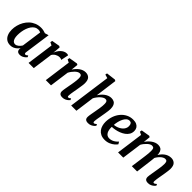

<svg xmlns="http://www.w3.org/2000/svg" viewBox="205 -1994 3183 3183"><g transform="rotate(45 1796.5 -403.0)"><path d="M464 -97.5Q461 -75.5 467 -67.2Q473 -59 482.5 -59Q491.5 -59 502 -64.8Q512.5 -70.5 527.5 -83.5L541 -56Q535.5 -47.5 518.5 -31.5Q501.5 -15.5 475.8 -2.8Q450 10 417 10Q386.5 10 368 -6Q349.5 -22 349 -54L352.5 -79.5Q336.5 -57.5 314 -37Q291.5 -16.5 262.2 -3.2Q233 10 196 10Q141 10 104.2 -16.5Q67.5 -43 49.2 -89Q31 -135 31 -192.5Q31 -245.5 45 -298.2Q59 -351 85.8 -398Q112.5 -445 152 -481.8Q191.5 -518.5 243 -539.5Q294.5 -560.5 357.5 -560.5Q383.5 -560.5 412.2 -554.2Q441 -548 462.5 -539.5L529 -559.5ZM397 -492.5Q386.5 -499 373.5 -502.5Q360.5 -506 345.5 -506Q307.5 -506 277.5 -487.5Q247.5 -469 225.8 -437.2Q204 -405.5 189.5 -365Q175 -324.5 168.2 -281Q161.5 -237.5 161.5 -195.5Q161.5 -151 171.2 -120.5Q181 -90 198.5 -74.8Q216 -59.5 239 -59.5Q257 -59.5 272.8 -66.5Q288.5 -73.5 302.2 -84.8Q316 -96 327.5 -110Q339 -124 347.5 -138Z M618.5 0 683.5 -473 631 -499 638 -535 778.5 -559.5 801 -545.5 794 -456 788.5 -409.5Q797.5 -436 813.5 -462.5Q829.5 -489 851.5 -511Q873.5 -533 900.8 -546.5Q928 -560 959.5 -560Q970.5 -560 979.8 -557.5Q989 -555 993 -552L966 -418Q962 -422 948.8 -426.5Q935.5 -431 915 -431Q897 -431 879 -425.8Q861 -420.5 844 -410.8Q827 -401 813 -387Q799 -373 789 -355.5L740 0Z M1201.5 -426Q1219.5 -454 1241 -478.2Q1262.5 -502.5 1287.8 -521Q1313 -539.5 1341 -550Q1369 -560.5 1399 -560.5Q1453 -560.5 1485.5 -528.8Q1518 -497 1518 -420Q1518 -401 1513.8 -370.5Q1509.5 -340 1504 -306.8Q1498.5 -273.5 1494 -245.5Q1489.5 -220 1484.2 -191.5Q1479 -163 1475.2 -136Q1471.5 -109 1471 -89Q1470.5 -72 1475.2 -65.5Q1480 -59 1486.5 -59Q1496 -59 1506.5 -64.2Q1517 -69.5 1533 -83L1545.5 -55Q1540 -47 1523 -31.2Q1506 -15.5 1479.2 -2.8Q1452.5 10 1416 10Q1387 10 1370.5 0.8Q1354 -8.5 1347 -24.2Q1340 -40 1340.5 -60Q1341 -73 1343.5 -91.5Q1346 -110 1349.8 -131.8Q1353.5 -153.5 1357.8 -176.2Q1362 -199 1365.5 -219.5Q1369.5 -241 1373.8 -265Q1378 -289 1381.5 -314Q1385 -339 1387.5 -362.5Q1390 -386 1389.5 -406.5Q1389.5 -434.5 1384.5 -450.2Q1379.5 -466 1368.8 -472.5Q1358 -479 1340 -479Q1322 -479 1301.8 -468Q1281.5 -457 1261.8 -438Q1242 -419 1223.8 -394.5Q1205.5 -370 1191.5 -343L1144.5 0H1022.5L1086.5 -474L1035 -499.5L1041.5 -535.5L1192.5 -560.5L1214.5 -548.5Z M2020 10Q1990.5 10 1973.5 1.2Q1956.5 -7.5 1949.8 -23.2Q1943 -39 1943.5 -60Q1943.5 -73 1946 -91.5Q1948.5 -110 1952.2 -131.8Q1956 -153.5 1960.2 -176.2Q1964.5 -199 1968 -219.5Q1971.5 -241 1975.8 -265Q1980 -289 1983.8 -314Q1987.5 -339 1989.8 -362.5Q1992 -386 1991.5 -406.5Q1991.5 -434.5 1986.2 -450.2Q1981 -466 1970.5 -472.5Q1960 -479 1943 -479Q1924.5 -479 1903.2 -467.5Q1882 -456 1860.5 -436.2Q1839 -416.5 1819.8 -391.2Q1800.5 -366 1786 -338L1740 0H1617.5L1720 -744.5L1655 -763.5L1661.5 -797L1824.5 -817L1848.5 -804L1797.5 -420Q1815 -449 1837.5 -474.2Q1860 -499.5 1886.2 -519Q1912.5 -538.5 1941.8 -549.5Q1971 -560.5 2002 -560.5Q2038 -560.5 2064.8 -546.8Q2091.5 -533 2106 -502Q2120.5 -471 2120.5 -420Q2120.5 -400.5 2116.5 -370.2Q2112.5 -340 2107 -306.8Q2101.5 -273.5 2096.5 -245.5Q2093.5 -226.5 2089.8 -205.2Q2086 -184 2082.2 -163Q2078.5 -142 2076 -123Q2073.5 -104 2073 -89Q2072.5 -71.5 2077.8 -65Q2083 -58.5 2090 -58.5Q2100 -58.5 2110.5 -64.5Q2121 -70.5 2138 -84.5L2150.5 -56Q2145 -48.5 2128 -32.5Q2111 -16.5 2083.8 -3.2Q2056.5 10 2020 10Z M2625.5 -98.5Q2612 -78 2582.2 -52.2Q2552.5 -26.5 2509.2 -7.8Q2466 11 2411 11Q2356.5 11 2318.2 -7.8Q2280 -26.5 2256.2 -58Q2232.5 -89.5 2221.8 -128.8Q2211 -168 2211 -209.5Q2211.5 -283 2234 -347Q2256.5 -411 2297 -459.2Q2337.5 -507.5 2392 -535Q2446.5 -562.5 2510.5 -562.5Q2561 -562.5 2593 -546.8Q2625 -531 2640.8 -504Q2656.5 -477 2657 -443Q2657.5 -396 2636.5 -360.8Q2615.5 -325.5 2580.5 -300.2Q2545.5 -275 2503.5 -258.8Q2461.5 -242.5 2419.5 -234.5Q2377.5 -226.5 2343.5 -226Q2342 -192 2347.2 -162Q2352.5 -132 2365.2 -109Q2378 -86 2398.5 -73Q2419 -60 2447.5 -60Q2480.5 -60 2508.5 -70.8Q2536.5 -81.5 2560 -99.5Q2583.5 -117.5 2602 -138.5ZM2483 -507.5Q2450.5 -507.5 2425.8 -485.5Q2401 -463.5 2383.8 -428.2Q2366.5 -393 2356.8 -352.2Q2347 -311.5 2344.5 -273.5Q2368.5 -275 2395.5 -282.8Q2422.5 -290.5 2448 -304.2Q2473.5 -318 2494 -337.5Q2514.5 -357 2526.2 -381.8Q2538 -406.5 2537.5 -436Q2536.5 -472 2522.5 -489.8Q2508.5 -507.5 2483 -507.5Z M2909 -548.5 2896.5 -425.5Q2913.5 -453 2936.2 -477.2Q2959 -501.5 2985.5 -520.2Q3012 -539 3041 -549.8Q3070 -560.5 3100 -560.5Q3136 -560.5 3160.2 -546.2Q3184.5 -532 3197 -501.8Q3209.5 -471.5 3210 -422Q3210.5 -415.5 3210 -407.5Q3209.5 -399.5 3208.8 -390.8Q3208 -382 3207 -373L3189.5 -392.5Q3206.5 -431 3229.5 -461.8Q3252.5 -492.5 3280.2 -514.8Q3308 -537 3339.5 -548.8Q3371 -560.5 3405.5 -560.5Q3459 -560.5 3492 -528Q3525 -495.5 3525 -420Q3525 -401 3521 -370.8Q3517 -340.5 3511.8 -307.2Q3506.5 -274 3501.5 -245.5Q3497 -220 3492 -191.5Q3487 -163 3483.2 -136.2Q3479.5 -109.5 3479 -89Q3478.5 -72 3482.8 -65.5Q3487 -59 3495 -59Q3504.5 -59 3515.5 -65Q3526.5 -71 3543.5 -86L3556 -58Q3550 -50 3533 -33.5Q3516 -17 3488.8 -3.5Q3461.5 10 3425 10Q3395.5 10 3378.8 0.8Q3362 -8.5 3355.8 -24.2Q3349.5 -40 3349.5 -59.5Q3350 -77 3354 -104Q3358 -131 3363.5 -161.5Q3369 -192 3373.5 -221Q3378 -249 3383.5 -281.8Q3389 -314.5 3392.8 -347Q3396.5 -379.5 3396.5 -406.5Q3396 -448.5 3384.5 -463.5Q3373 -478.5 3348 -478.5Q3328.5 -478.5 3306 -466.8Q3283.5 -455 3261.5 -433.2Q3239.5 -411.5 3220.5 -382.5Q3201.5 -353.5 3188.5 -319L3209 -391.5Q3208.5 -369.5 3206 -343.8Q3203.5 -318 3200.5 -292.2Q3197.5 -266.5 3194.5 -243L3163.5 0H3039.5L3070 -219.5Q3074 -248.5 3078.2 -281.2Q3082.5 -314 3085.5 -346.2Q3088.5 -378.5 3088 -405Q3087.5 -449.5 3075.8 -464.2Q3064 -479 3036 -479Q3018.5 -479 2998.5 -468.5Q2978.5 -458 2958.2 -439.5Q2938 -421 2919.2 -397.5Q2900.5 -374 2886.5 -347.5L2839 0H2717L2781.5 -474L2730 -499.5L2736.5 -535.5L2887 -560.5Z"/></g></svg>

Font: Merriweather 36pt SemiBold
Style: Italic
Weight: 600
Italic angle: -7.8°
Version: Version 2.101